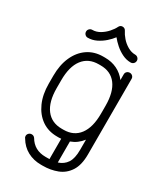

<svg xmlns="http://www.w3.org/2000/svg" viewBox="-220 -802 926 1077"><g transform="rotate(30 243.0 -263.0)"><path d="M83 104Q78 99 78 90Q78 80 85.5 72.5Q93 65 104 65Q117 65 125 76Q160 136 233 136H245Q252 136 259 136V4Q252 5 245 5H233Q175 5 133 -24.5Q91 -54 67.5 -106.5Q44 -159 44 -229V-280Q44 -350 67.5 -402.5Q91 -455 133.5 -484Q176 -513 233 -513H245Q288 -513 323 -496Q358 -479 382 -447V-484Q382 -495 389.5 -502Q397 -509 408 -509Q418 -509 425.5 -502Q433 -495 433 -484V5Q433 74 407 114Q381 154 338 170.5Q295 187 245 187H233Q185 187 146 166Q107 145 83 104ZM95 -280V-229Q95 -141 131 -93.5Q167 -46 233 -46H245Q311 -46 346.5 -93.5Q382 -141 382 -229V-280Q382 -369 346.5 -416Q311 -463 245 -463H233Q167 -463 131 -416Q95 -369 95 -280ZM382 5V-61Q353 -23 309 -7V129Q344 118 363 89.5Q382 61 382 5ZM221 -698Q228 -713 243 -713Q259 -713 266 -698Q274 -681 291.5 -660.5Q309 -640 333 -626Q357 -612 382 -612Q393 -612 400.5 -604.5Q408 -597 408 -587Q408 -576 400.5 -568.5Q393 -561 382 -561Q354 -561 327.5 -574Q301 -587 279.5 -606Q258 -625 243 -644Q229 -625 207.5 -606Q186 -587 159.5 -574Q133 -561 104 -561Q94 -561 86.5 -568.5Q79 -576 79 -587Q79 -597 86.5 -604.5Q94 -612 104 -612Q130 -612 153.5 -626Q177 -640 195 -660.5Q213 -681 221 -698Z"/></g></svg>

Font: Libertine Sup
Style: Regular
Weight: 400
Designer: Bastien Sozeau
Foundry: NBR — Bastien Sozeau
Version: Version 2.003; ttfautohint (v1.8.4.7-5d5b);gftools[0.9.33]